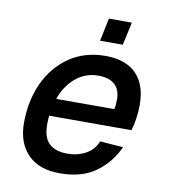

<svg xmlns="http://www.w3.org/2000/svg" viewBox="-81 -782 763 864"><g transform="rotate(10 300.0 -350.0)"><path d="M249 12Q154 12 103 -40.5Q52 -93 52 -184Q52 -285 89.5 -366.5Q127 -448 197 -496Q267 -544 362 -544Q454 -544 502.5 -495Q551 -446 551 -354Q551 -323 546.5 -292Q542 -261 534 -235H158Q156 -216 156 -196Q156 -134 185 -107.5Q214 -81 267 -81Q315 -81 352 -101.5Q389 -122 404 -161L510 -153Q477 -80 413.5 -34Q350 12 249 12ZM345 -451Q287 -451 242.5 -414Q198 -377 176 -315H442Q444 -324 445 -334Q446 -344 446 -360Q446 -404 420.5 -427.5Q395 -451 345 -451ZM325 -607 347 -712H452L429 -607Z"/></g></svg>

Font: Geist Mono Medium
Style: Italic
Weight: 500
Italic angle: -12°
Monospace: yes
Designer: Basement.studio, Andrés Briganti, Mateo Zaragoza
Foundry: Basement.studio, Vercel, Andrés Briganti, Guido Ferreyra, Mateo Zaragoza
Version: Version 1.500; ttfautohint (v1.8.4.7-5d5b)